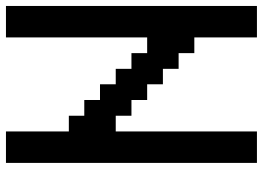

<svg xmlns="http://www.w3.org/2000/svg" viewBox="-139 -743 882 644"><g transform="rotate(90 302.0 -421.0)"><path d="M52.7 0H0V-420.9V-841.8H52.7H105.5V-737.3V-631.8H131.8H158.2V-605.5V-579.1H184.6H210.9V-552.7V-526.4H237.3H262.7V-500V-473.6H289.1H315.4V-447.3V-420.9H341.8H368.2V-394.5V-368.2H394.5H420.9V-605.5V-841.8H473.6H526.4V-420.9V0H473.6H420.9V-105.5V-210.9H394.5H368.2V-237.3V-262.7H341.8H315.4V-289.1V-315.4H289.1H262.7V-341.8V-368.2H237.3H210.9V-394.5V-420.9H184.6H158.2V-447.3V-473.6H131.8H105.5V-237.3V0Z"/></g></svg>

Font: VCR Jazz Mono
Style: Regular
Weight: 400
Version: Version 3.1